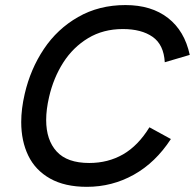

<svg xmlns="http://www.w3.org/2000/svg" viewBox="-20 -721 762 751"><path d="M63 -243.7Q63 -294.9 76.7 -354Q99.1 -450.7 151.6 -529.3Q204.1 -607.9 285.6 -654.5Q367.2 -701.2 470.7 -701.2Q572.3 -701.2 637.2 -650.6Q702.1 -600.1 722.2 -506.3L624.5 -477.5Q620.6 -546.4 576.9 -576.9Q533.2 -607.4 460.4 -607.4Q383.8 -607.4 324.7 -571.8Q265.6 -536.1 227.3 -476.1Q189 -416 171.9 -341.3Q160.6 -292.5 160.6 -251.5Q160.6 -173.3 201.7 -128.4Q242.7 -83.5 329.1 -83.5Q402.8 -83.5 461.7 -117.4Q520.5 -151.4 564.5 -223.1L648.4 -177.2Q588.4 -85 503.4 -37.6Q418.5 9.8 319.8 9.8Q233.4 9.8 175.8 -22.7Q118.2 -55.2 90.6 -112.3Q63 -169.4 63 -243.7Z"/></svg>

Font: Acari Sans Medium
Style: Italic
Weight: 500
Italic angle: -13°
Designer: Alfredo Marco Pradil and Stefan Peev
Foundry: Hanken Design Co.
Version: Version 1.045